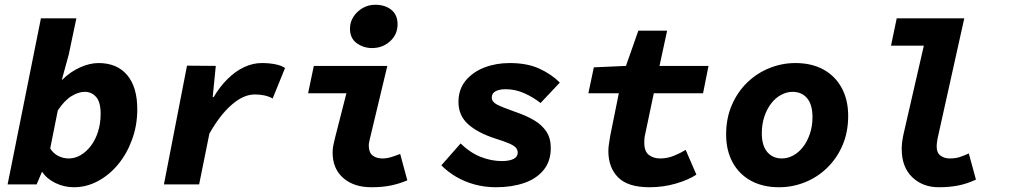

<svg xmlns="http://www.w3.org/2000/svg" viewBox="-20 -775 4240 807"><path d="M291 12Q250 12 213.5 -5.5Q177 -23 158 -52H156L134 0H12L152 -698H301L269 -546L240 -440H242Q275 -473 316 -491.5Q357 -510 394 -510Q472 -510 514.5 -459.5Q557 -409 557 -316Q557 -248 535 -188Q513 -128 476 -83.5Q439 -39 391 -13.5Q343 12 291 12ZM269 -109Q295 -109 319 -123Q343 -137 362 -162Q381 -187 392 -221.5Q403 -256 403 -297Q403 -346 384 -367.5Q365 -389 336 -389Q310 -389 280.5 -371Q251 -353 223 -311L191 -151Q204 -130 225 -119.5Q246 -109 269 -109Z M669 0 766 -499 887 -498 874 -367H878Q904 -411 937 -443.5Q970 -476 1006.5 -493Q1043 -510 1080 -510Q1113 -510 1139 -504.5Q1165 -499 1178 -489L1126 -361Q1110 -370 1091 -374Q1072 -378 1051 -378Q1003 -378 953 -334Q903 -290 860 -213L817 0Z M1541 12Q1467 12 1422.5 -27Q1378 -66 1378 -134Q1378 -149 1381 -164Q1384 -179 1388 -195L1436 -383H1275L1299 -498H1608L1534 -189Q1533 -182 1531.5 -176Q1530 -170 1530 -164Q1530 -134 1546 -121.5Q1562 -109 1587 -109Q1605 -109 1622 -114Q1639 -119 1662 -128L1692 -17Q1659 -3 1623.5 4.5Q1588 12 1541 12ZM1544 -573Q1508 -573 1479.5 -593.5Q1451 -614 1451 -655Q1451 -682 1465.5 -704.5Q1480 -727 1504 -741Q1528 -755 1557 -755Q1598 -755 1624.5 -734Q1651 -713 1651 -673Q1651 -630 1619.5 -601.5Q1588 -573 1544 -573Z M2065 12Q2018 12 1975.5 0.5Q1933 -11 1898 -31.5Q1863 -52 1835 -80L1916 -172Q1956 -133 2000.5 -115.5Q2045 -98 2089 -98Q2121 -98 2138.5 -107Q2156 -116 2156 -133Q2156 -146 2147.5 -155Q2139 -164 2119 -172.5Q2099 -181 2064 -192Q1989 -216 1948 -252.5Q1907 -289 1907 -346Q1907 -400 1937.5 -436.5Q1968 -473 2016.5 -491.5Q2065 -510 2122 -510Q2196 -510 2247 -486.5Q2298 -463 2333 -428L2252 -342Q2222 -366 2184 -383Q2146 -400 2105 -400Q2079 -400 2063 -391.5Q2047 -383 2047 -365Q2047 -347 2069 -335.5Q2091 -324 2148 -304Q2192 -289 2225 -269.5Q2258 -250 2276.5 -222Q2295 -194 2295 -153Q2295 -97 2264.5 -60Q2234 -23 2182 -5.5Q2130 12 2065 12Z M2710 12Q2619 12 2578 -29.5Q2537 -71 2537 -140Q2537 -155 2539.5 -170Q2542 -185 2545 -205L2581 -383H2453L2476 -492L2611 -498L2663 -646H2784L2752 -498H2958L2935 -383H2728L2692 -212Q2689 -199 2688.5 -191Q2688 -183 2688 -175Q2688 -139 2707 -124Q2726 -109 2755 -109Q2785 -109 2813 -120.5Q2841 -132 2862 -145L2907 -41Q2874 -19 2821 -3.5Q2768 12 2710 12Z M3255 12Q3186 12 3136 -15.5Q3086 -43 3059 -93Q3032 -143 3032 -210Q3032 -278 3056 -333.5Q3080 -389 3121 -428.5Q3162 -468 3214.5 -489Q3267 -510 3323 -510Q3392 -510 3441.5 -482.5Q3491 -455 3518 -405Q3545 -355 3545 -288Q3545 -220 3521.5 -165Q3498 -110 3457 -70Q3416 -30 3363.5 -9Q3311 12 3255 12ZM3266 -109Q3291 -109 3314 -121.5Q3337 -134 3355 -157Q3373 -180 3384 -212.5Q3395 -245 3395 -283Q3395 -335 3372.5 -362Q3350 -389 3311 -389Q3287 -389 3263.5 -376.5Q3240 -364 3222 -341Q3204 -318 3193 -286Q3182 -254 3182 -215Q3182 -163 3205 -136Q3228 -109 3266 -109Z M3926 12Q3858 12 3814 -30.5Q3770 -73 3770 -149Q3770 -164 3772 -179.5Q3774 -195 3778 -213L3863 -583H3725L3749 -698H4033L3921 -194Q3920 -187 3918.5 -178.5Q3917 -170 3917 -158Q3917 -133 3933 -121Q3949 -109 3972 -109Q3994 -109 4011 -114Q4028 -119 4052 -130L4082 -20Q4043 -2 4006 5Q3969 12 3926 12Z"/></svg>

Font: Source Code Pro ExtraLight ExtraBold
Style: Italic
Weight: 800
Italic angle: -11°
Monospace: yes
Version: Version 1.016;hotconv 1.0.116;makeotfexe 2.5.65601